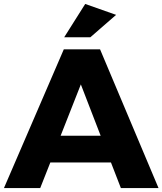

<svg xmlns="http://www.w3.org/2000/svg" viewBox="-25 -949 820 969"><path d="M-5 0 297 -700H480L775 0H585L535 -129H229L178 0ZM281 -264H483L383 -523ZM299 -761 405 -929 561 -874 431 -761Z"/></svg>

Font: Trueno
Style: Bd
Weight: 700
Designer: Julieta Ulanovsky
Foundry: Julieta Ulanovsky
Version: Version 3.001b